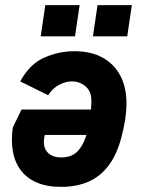

<svg xmlns="http://www.w3.org/2000/svg" viewBox="-20 -720 559 750"><path d="M343 -578 361 -700H495L477 -578ZM139 -578 157 -700H291L273 -578ZM271 -520Q336 -520 381.5 -494.5Q427 -469 450.5 -423.5Q474 -378 474 -318Q474 -284 468.5 -250Q463 -216 454 -183Q437 -118 405.5 -75Q374 -32 327 -11Q280 10 218 10Q162 10 122.5 -7.5Q83 -25 60 -56.5Q37 -88 30 -130.5Q23 -173 30 -222L64 -292H363L351 -193H155Q145 -151 163 -128Q181 -105 220 -105Q264 -105 288 -134.5Q312 -164 323 -213Q328 -236 332 -262Q336 -288 337 -319Q339 -360 316 -381Q293 -402 260 -402Q237 -402 211.5 -389Q186 -376 168 -348L59 -402Q96 -470 153 -495Q210 -520 271 -520Z"/></svg>

Font: Finlandica
Style: Italic
Weight: 400
Italic angle: -8°
Designer: Niklas Ekholm, Juho Hiilivirta, Jaakko Suomalainen
Foundry: Helsinki Type Studio
Version: Version 1.064